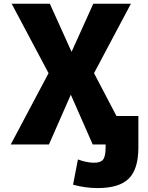

<svg xmlns="http://www.w3.org/2000/svg" viewBox="-20 -752 774 1002"><path d="M353.5 -481.4 466.8 -732.4H663.1L470.7 -370.1L587.9 -146.5H702.1V17.6Q702.1 130.9 651.9 180.2Q601.6 229.5 490.2 229.5Q424.8 229.5 361.3 211.9L386.7 80.1Q431.6 96.7 468.3 97.2Q504.9 97.7 518.1 80.6Q531.2 63.5 531.2 17.6V2H526.4H463.9L349.6 -257.8L235.4 2H36.1L233.4 -370.1L41 -732.4H240.2Z"/></svg>

Font: Gen Shin Gothic Heavy
Style: Bold
Weight: 900
Designer: [Source Han Sans]
Ryoko NISHIZUKA  (kana & ideographs); Paul D. Hunt (Latin, Greek & Cyrillic); Wenlong ZHANG  (bopomofo
Version: Version 1.002.20150607